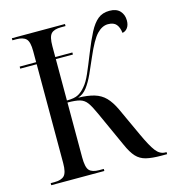

<svg xmlns="http://www.w3.org/2000/svg" viewBox="-107 -811 821 901"><g transform="rotate(-15 303.0 -360.0)"><path d="M31 0V-10H50Q83 -10 97.5 -25Q112 -40 112 -86V-566H32V-576H112V-630Q112 -675 97.5 -689.5Q83 -704 50 -704H31V-714H289V-704H267Q233 -704 219 -689Q205 -674 205 -629V-576H288V-566H205V-365Q242 -365 261 -375.5Q280 -386 296 -406Q312 -424 328 -460.5Q344 -497 367 -555Q389 -610 408 -646.5Q427 -683 449.5 -701.5Q472 -720 506 -720Q540 -720 557 -701.5Q574 -683 574 -655Q574 -633 564 -619.5Q554 -606 539 -604Q536 -631 523.5 -646Q511 -661 483 -661Q455 -661 429.5 -634.5Q404 -608 371 -531Q354 -491 338 -456Q322 -421 303.5 -396.5Q285 -372 259 -364Q306 -363 337.5 -353.5Q369 -344 390.5 -322Q412 -300 430 -262L494 -123Q523 -60 542.5 -35Q562 -10 588 -10H594V0H567Q521 0 492.5 -7Q464 -14 445 -34.5Q426 -55 408 -96L330 -268Q313 -306 299.5 -324.5Q286 -343 265 -349Q244 -355 205 -355V-88Q205 -40 219 -25Q233 -10 267 -10H289V0Z"/></g></svg>

Font: Noto Serif Display Condensed
Style: Regular
Weight: 400
Width: 3
Designer: Monotype Design Team
Foundry: Monotype Imaging Inc.
Version: Version 2.009